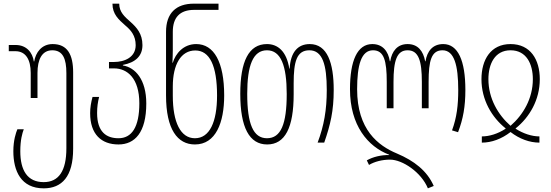

<svg xmlns="http://www.w3.org/2000/svg" viewBox="-20 -780 3016 1050"><path d="M219 250C318 250 380 186 380 34V-384C380 -481 349 -539 268 -539C207 -539 175 -492 167 -444H165C158 -492 126 -534 65 -534H28V-500H64C121 -500 148 -454 148 -381V-244H185V-381C185 -454 209 -505 266 -505C324 -505 343 -458 343 -380V31C343 155 301 216 219 216C130 216 91 152 91 47C91 -15 102 -52 110 -73H75C67 -54 53 -13 53 47C53 155 95 250 219 250Z M628 10C717 10 780 -55 780 -214C780 -345 720 -411 652 -422V-425C720 -438 759 -473 759 -533C759 -596 727 -630 695 -659C661 -689 632 -714 632 -760H595C595 -702 629 -673 665 -641C696 -615 722 -585 722 -533C722 -467 662 -441 603 -441H576V-406H604C676 -406 742 -352 742 -215C742 -84 700 -24 628 -24C562 -24 511 -58 511 -162C511 -195 515 -222 522 -250H486C478 -220 473 -192 473 -161C473 -46 534 10 628 10Z M1046 10C1160 10 1206 -109 1206 -258C1206 -441 1150 -539 1053 -539C983 -539 940 -487 925 -437H923C924 -463 925 -484 925 -506V-606C925 -684 963 -726 1042 -726H1175V-760H1040C943 -760 888 -708 888 -606V-258C888 -72 951 10 1046 10ZM1046 -24C968 -24 925 -110 925 -257V-307C925 -428 970 -504 1048 -504C1127 -504 1167 -420 1167 -258C1167 -112 1126 -24 1046 -24Z M1441 10C1539 10 1586 -82 1586 -265V-325C1586 -442 1602 -505 1672 -505C1744 -505 1767 -426 1767 -288C1767 -179 1752 -93 1717 0H1753C1787 -97 1805 -174 1805 -288C1805 -436 1770 -539 1674 -539C1609 -539 1569 -495 1564 -405H1562C1547 -501 1498 -539 1440 -539C1340 -539 1294 -444 1294 -267C1294 -82 1344 10 1441 10ZM1440 -24C1365 -24 1332 -102 1332 -267C1332 -421 1363 -505 1440 -505C1516 -505 1548 -421 1548 -266C1548 -101 1516 -24 1440 -24Z M2320 250 2352 237C2316 154 2244 99 2152 60C2048 17 1933 -71 1933 -292C1933 -423 1955 -505 2020 -505C2080 -505 2095 -448 2095 -332V-188H2132V-332C2132 -448 2150 -505 2209 -505C2269 -505 2287 -448 2287 -332V-188H2324V-332C2324 -448 2339 -505 2400 -505C2464 -505 2486 -423 2486 -288C2486 -205 2478 -137 2452 -67L2485 -57C2513 -130 2525 -198 2525 -288C2525 -448 2485 -539 2404 -539C2346 -539 2316 -500 2307 -445H2305C2295 -500 2266 -539 2209 -539C2153 -539 2123 -500 2114 -445H2112C2103 -500 2073 -539 2016 -539C1934 -539 1894 -448 1894 -292C1894 -94 1992 22 2108 66V68C2065 67 2019 78 1986 97L1998 122C2028 104 2070 93 2113 93C2181 93 2284 162 2320 250Z M2615 0C2668 0 2723 -20 2772 -58C2821 -20 2877 0 2930 0V-34C2889 -34 2842 -49 2800 -76V-78C2876 -139 2932 -234 2932 -347C2932 -454 2881 -539 2772 -539C2664 -539 2613 -454 2613 -347C2613 -234 2669 -139 2745 -78V-76C2702 -48 2656 -34 2615 -34ZM2772 -92C2704 -152 2651 -241 2651 -347C2651 -430 2686 -505 2772 -505C2859 -505 2894 -430 2894 -347C2894 -241 2841 -152 2772 -92Z"/></svg>

Font: Noto Sans Georgian ExtraCondensed ExtraLight
Style: Regular
Weight: 200
Width: 2
Designer: Monotype Design Team, Akaki Razmadze
Foundry: Google LLC
Version: Version 2.005